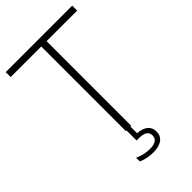

<svg xmlns="http://www.w3.org/2000/svg" viewBox="-279 -829 1121 1121"><g transform="rotate(-45 281.5 -269.0)"><path d="M297 0V55Q338 57 361.2 75.8Q384.5 94.5 384.5 128Q384.5 164 358.2 182.8Q332 201.5 286 201.5Q261.5 201.5 237 196.8Q212.5 192 192 182.5V152Q218.5 163.5 240.8 168.2Q263 173 285.5 173Q317.5 173 334.8 161.8Q352 150.5 352 127.5Q352 82.5 284.5 82.5H265V0H259.5V-699H7V-740H556V-699H303.5V0Z"/></g></svg>

Font: Encode Sans ExtraLight
Style: Regular
Weight: 275
Designer: Multiple Designers
Foundry: Impallari Type
Version: Version 2.000